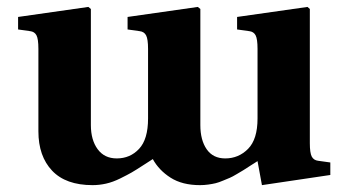

<svg xmlns="http://www.w3.org/2000/svg" viewBox="-20 -522 988 554"><path d="M723.1 -180.2V-380.9Q723.1 -409.7 717.5 -420.2Q711.9 -430.7 699.2 -432.1L664.1 -437V-473.1L867.2 -502L874 -496.1V-381.8V-108.9Q874 -80.6 879.6 -70.1Q885.3 -59.6 897.9 -58.1L933.1 -53.2V-17.1L735.8 12.2L723.1 -57.1Q718.8 -54.7 703.1 -44.4Q687.5 -34.2 682.6 -31.2Q677.7 -28.3 663.8 -20Q649.9 -11.7 643.3 -9Q636.7 -6.3 624 -1Q611.3 4.4 602.3 6.6Q593.3 8.8 581.1 10.5Q568.8 12.2 557.1 12.2Q505.9 12.2 472.2 -9.3Q438.5 -30.8 420.9 -63Q417 -60.5 394 -45.7Q371.1 -30.8 359.6 -24.2Q348.1 -17.6 326.9 -7.1Q305.7 3.4 286.1 7.8Q266.6 12.2 247.1 12.2Q169.9 12.2 130.4 -29.5Q90.8 -71.3 90.8 -143.1V-380.9Q90.8 -409.7 85.2 -420.2Q79.6 -430.7 66.9 -432.1L32.2 -437V-473.1L234.9 -502L242.2 -496.1V-381.8V-161.1Q242.2 -118.2 261.7 -91.6Q281.2 -64.9 316.9 -64.9Q355.5 -64.9 381.3 -92.5Q407.2 -120.1 407.2 -180.2V-380.9Q407.2 -409.2 401.6 -419.9Q396 -430.7 382.8 -432.1L348.1 -437V-473.1L550.8 -502L558.1 -496.1V-381.8V-161.1Q558.1 -117.7 576.4 -91.3Q594.7 -64.9 629.9 -64.9Q668.5 -64.9 695.8 -92.5Q723.1 -120.1 723.1 -180.2Z"/></svg>

Font: Linguistics Pro
Style: Bold
Weight: 700
Designer: Stefan Peev, Context Ltd
Foundry: Stefan Peev, Context Ltd
Version: Version 001.000